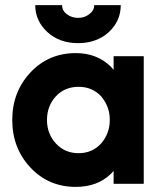

<svg xmlns="http://www.w3.org/2000/svg" viewBox="-20 -720 638 752"><path d="M118 -700Q118 -638 166 -594Q213 -551 286 -551Q358 -551 406 -594Q453 -638 453 -700H349Q349 -679 330 -665Q312 -650 286 -650Q260 -650 241 -665Q223 -679 223 -700ZM425 -500V-446Q422 -450 419 -453.5Q416 -457 413 -460Q359 -512 277 -512Q170 -512 99 -436Q28 -360 28 -250Q28 -140 99 -64Q170 12 277 12Q360 12 412 -37Q416 -40 418.5 -43.5Q421 -47 425 -50V0H543V-500ZM288 -380Q341 -380 376 -343Q392 -324 401 -301Q410 -278 410 -250Q410 -223 401 -199.5Q392 -176 376 -158Q341 -120 288 -120Q234 -120 199 -158Q164 -196 164 -250Q164 -305 199 -343Q234 -380 288 -380Z"/></svg>

Font: Unageo
Style: Bold
Weight: 700
Designer: Richard Sepsi
Foundry: Richard Sepsi
Version: Version 2.000